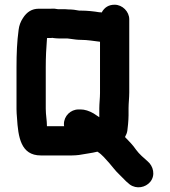

<svg xmlns="http://www.w3.org/2000/svg" viewBox="-20 -693 719 814"><path d="M174 -232V-408C174 -452 176 -488 179 -527C179 -528 179 -530 180 -532H198C201 -533 203 -533 204 -532C213 -531 221 -530 229 -530H265L281 -528C295 -526 308 -524 324 -524C351 -524 378 -519 404 -516V-298C404 -278 401 -253 401 -234V-196C394 -201 386 -206 377 -212C358 -223 339 -229 322 -229H313C279 -229 251 -201 251 -167C251 -164 251 -161 252 -158H179C179 -184 174 -205 174 -232ZM324 -648H316C302 -651 286 -653 270 -653C262 -654 254 -654 246 -654H226C217 -656 207 -657 195 -656H144C116 -656 94 -643 77 -616C67 -601 61 -584 59 -567C52 -516 50 -466 50 -408V-230C50 -218 51 -206 52 -194C57 -112 68 -34 153 -34H285C296 -34 306 -35 315 -36C341 -41 370 -44 393 -50C414 -37 426 -20 443 -2C458 15 468 30 485 46L500 61C510 72 519 80 530 89C559 110 597 102 617 78C640 50 630 11 606 -9C590 -23 570 -40 557 -58C545 -76 525 -97 510 -112C515 -121 519 -131 520 -140L523 -167C524 -180 525 -193 525 -204V-234C525 -254 528 -279 528 -301V-611C528 -644 499 -673 466 -673C441 -673 423 -662 411 -640C408 -641 404 -641 401 -641C378 -645 349 -648 324 -648Z"/></svg>

Font: Electronic
Style: Thk
Weight: 900
Version: Version 1.011